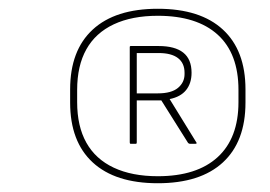

<svg xmlns="http://www.w3.org/2000/svg" viewBox="-20 -723 616 438"><path d="M340 -305Q243 -305 191.5 -352.5Q140 -400 140 -489V-519Q140 -608 191.5 -655.5Q243 -703 340 -703Q437 -703 488.5 -655.5Q540 -608 540 -519V-489Q540 -400 488.5 -352.5Q437 -305 340 -305ZM340 -321Q429 -321 476.5 -364.5Q524 -408 524 -490V-518Q524 -601 476.5 -644Q429 -687 340 -687Q281 -687 239.5 -667.5Q198 -648 177 -610.5Q156 -573 156 -518V-490Q156 -435 177 -397.5Q198 -360 239.5 -340.5Q281 -321 340 -321ZM278 -395Q276 -395 276 -398V-616Q276 -618 278 -618H342Q379 -618 398 -603Q417 -588 417 -557Q417 -533 404.5 -517.5Q392 -502 367 -497L428 -398Q429 -397 428.5 -396Q428 -395 426 -395H413Q411 -395 409 -397L348 -494H292V-398Q292 -395 290 -395ZM292 -510H340Q371 -510 386 -522.5Q401 -535 401 -554V-557Q401 -579 386 -590.5Q371 -602 342 -602H292Z"/></svg>

Font: Sofia Sans Hairline
Style: Italic
Weight: 1
Italic angle: -9°
Designer: Botio Nikoltchev, Ani Petrova
Foundry: lettersoup
Version: Version 4.102